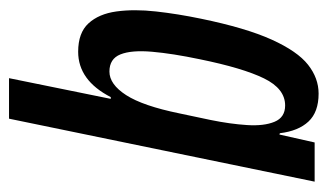

<svg xmlns="http://www.w3.org/2000/svg" viewBox="-174 -402 743 436"><g transform="rotate(90 198.0 -184.5)"><path d="M158 167 205 -64H201Q163 10 98 10Q55 10 33.5 -13.5Q12 -37 6.5 -77Q1 -117 6.5 -166.5Q12 -216 23 -269Q44 -371 70.5 -429.5Q97 -488 127.5 -512Q158 -536 193 -536Q235 -536 256.5 -513Q278 -490 283 -448L286 -447L304 -527H393L250 167ZM143 -61Q172 -61 196.5 -99Q221 -137 238 -220L253 -291Q262 -335 264.5 -373.5Q267 -412 257 -436Q247 -460 220 -460Q182 -460 158.5 -412Q135 -364 115 -266Q102 -204 98 -157.5Q94 -111 104 -86Q114 -61 143 -61Z"/></g></svg>

Font: Mona Sans Condensed Medium
Style: Italic
Weight: 500
Width: 3
Italic angle: -11.7°
Designer: Deni Anggara
Foundry: GitHub
Version: Version 1.001; ttfautohint (v1.8.4.7-5d5b);gftools[0.9.31]